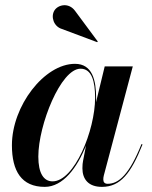

<svg xmlns="http://www.w3.org/2000/svg" viewBox="-20 -719 592 749"><path d="M221.5 -606 359 -554.5 361.5 -557 272.5 -677C247.5 -710.5 206.5 -700.5 192.5 -678.5C177 -654 189.5 -615.5 221.5 -606ZM355 -336.5C355 -405.5 340.5 -470 272.5 -470C152.5 -470 26.5 -305.5 26.5 -152.5C26.5 -51.5 64 10 154.5 10C226 10 281 -65 315.5 -151L304 -91.5C302.5 -84.5 301.5 -75 301.5 -62.5C301.5 -20 325 10 377.5 10C450 10 491 -43 536 -155.5L532 -157C484.5 -38.5 443.5 -2 400 -2C387.5 -2 383 -9 383 -19C383 -23.5 383.5 -29 385 -34.5L498 -460H388.5L354.5 -320C355 -325.5 355 -331.5 355 -336.5ZM351 -337.5C351 -210 270 -11.5 185 -11.5C150.5 -11.5 129.5 -43 129.5 -108C129.5 -231.5 217 -451 294 -451C338 -451 351 -402 351 -337.5Z"/></svg>

Font: Bodoni* 36pt Medium
Style: Italic
Weight: 500
Italic angle: -13°
Version: Version 2.3